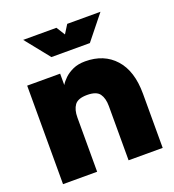

<svg xmlns="http://www.w3.org/2000/svg" viewBox="-132 -826 845 930"><g transform="rotate(-20 291.0 -361.5)"><path d="M372.1 0V-279.3Q372.1 -319.8 355.5 -343Q338.9 -366.2 291 -366.2Q243.7 -366.2 226.8 -343Q210 -319.8 210 -279.3V0H34.2V-507.8H204.1V-449.2Q212.9 -464.4 230.2 -481.2Q247.6 -498 274.4 -510.3Q301.3 -522.5 337.9 -522.5Q434.6 -522.5 491.2 -459.5Q547.9 -396.5 547.9 -279.3V0ZM263.2 -722.7 291 -678.2 318.8 -722.7H490.2L390.1 -597.7H191.9L91.8 -722.7Z"/></g></svg>

Font: Giphurs Black
Style: Regular
Weight: 900
Version: Version 0.920; ttfautohint (v1.8.4.7-5d5b)